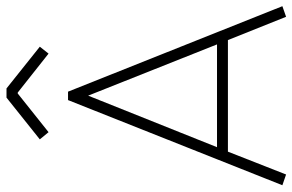

<svg xmlns="http://www.w3.org/2000/svg" viewBox="-180 -744 930 611"><g transform="rotate(-90 285.5 -439.0)"><path d="M122.1 -213.9H449.2L286.1 -624ZM107.9 -179.2 35.2 5.9 1 -5.9 272 -688H298.8L570.8 -5.9L537.1 5.9L462.9 -179.2ZM295.9 -848.1H293L169.9 -750L147 -777.8L279.8 -883.8H309.1L441.9 -777.8L419.9 -750Z"/></g></svg>

Font: RawengulkSans
Style: Regular
Weight: 500
Designer: gluk (gluksza@wp.pl)
Foundry: gluk (gluksza@wp.pl)
Version: Version 0.94